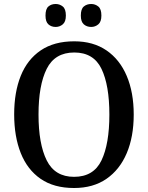

<svg xmlns="http://www.w3.org/2000/svg" viewBox="-20 -932 742 962"><path d="M351 10Q250 10 183.5 -36Q117 -82 84 -165Q51 -248 51 -359Q51 -470 84 -552Q117 -634 184 -679.5Q251 -725 352 -725Q447 -725 513.5 -679.5Q580 -634 615 -551.5Q650 -469 650 -358Q650 -247 615 -164.5Q580 -82 513.5 -36Q447 10 351 10ZM351 -46Q449 -46 488.5 -128.5Q528 -211 528 -358Q528 -505 488.5 -587Q449 -669 352 -669Q255 -669 214 -587Q173 -505 173 -358Q173 -211 214 -128.5Q255 -46 351 -46ZM437 -797Q415 -797 400 -810Q385 -823 385 -854Q385 -887 400 -899.5Q415 -912 437 -912Q457 -912 472.5 -899.5Q488 -887 488 -854Q488 -823 472.5 -810Q457 -797 437 -797ZM259 -797Q237 -797 222.5 -810Q208 -823 208 -854Q208 -887 222.5 -899.5Q237 -912 259 -912Q279 -912 294.5 -899.5Q310 -887 310 -854Q310 -823 294.5 -810Q279 -797 259 -797Z"/></svg>

Font: Noto Serif Khmer SemiCondensed Medium
Style: Regular
Weight: 500
Width: 4
Designer: Danh Hong and the Monotype Design Team
Foundry: Monotype Imaging Inc.
Version: Version 2.004; ttfautohint (v1.8.4.7-5d5b)